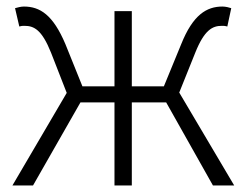

<svg xmlns="http://www.w3.org/2000/svg" viewBox="-20 -567 754 587"><path d="M528 -284 577 -406C605 -476 630 -488 658 -488C666 -488 668 -488 675 -486L687 -542C681 -544 670 -547 660 -547C612 -547 570 -522 534 -432L481 -303H383V-533H330V-303H232L180 -432C142 -522 102 -547 53 -547C44 -547 33 -544 26 -542L39 -486C46 -488 48 -488 55 -488C84 -488 108 -476 136 -406L184 -283L18 0H81L226 -254H330V0H383V-254H488L631 0H696Z"/></svg>

Font: Noto Sans CJK JP Light
Style: Regular
Weight: 300
Designer: Ryoko NISHIZUKA (kana & ideographs); Paul D. Hunt (Latin, Greek & Cyrillic); Wenlong ZHANG (bopomofo); Sandoll Communica
Foundry: Adobe Systems Incorporated
Version: Version 1.004;PS 1.004;hotconv 1.0.82;makeotf.lib2.5.63406